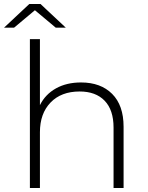

<svg xmlns="http://www.w3.org/2000/svg" viewBox="-43 -937 736 957"><path d="M573 -305V0H523V-301Q523 -389 478.5 -435Q434 -481 354 -481Q262 -481 209 -426Q156 -371 156 -278V0H106V-742H156V-413Q183 -467 236 -496.5Q289 -526 361 -526Q459 -526 516 -469Q573 -412 573 -305ZM235 -799 131 -886 27 -799H-23L103 -917H159L285 -799Z"/></svg>

Font: Montserrat Atlas Light
Style: Regular
Weight: 300
Designer: Julieta Ulanovsky
Foundry: Julieta Ulanovsky
Version: Version 7.200